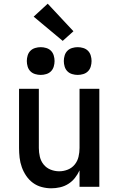

<svg xmlns="http://www.w3.org/2000/svg" viewBox="-20 -1010 640 1038"><path d="M257 8Q231 8 205 1Q179 -6 158 -21.5Q137 -37 122 -59Q107 -81 98 -106Q89 -131 86 -157.5Q83 -184 83 -210V-530H190V-210Q190 -186 195.5 -162.5Q201 -139 216 -120.5Q231 -102 253.5 -93Q276 -84 300 -84Q324 -84 346.5 -93Q369 -102 384 -120.5Q399 -139 404.5 -162.5Q410 -186 410 -210V-530H517V0H410V-89Q400 -67 385 -48Q370 -29 349.5 -16Q329 -3 305 2.5Q281 8 257 8ZM400 -605Q385 -605 370 -609.5Q355 -614 344.5 -624.5Q334 -635 329.5 -650Q325 -665 325 -680Q325 -695 329.5 -710Q334 -725 344.5 -735.5Q355 -746 370 -750.5Q385 -755 400 -755Q415 -755 430 -750.5Q445 -746 455.5 -735.5Q466 -725 470.5 -710Q475 -695 475 -680Q475 -665 470.5 -650Q466 -635 455.5 -624.5Q445 -614 430 -609.5Q415 -605 400 -605ZM200 -605Q185 -605 170 -609.5Q155 -614 144.5 -624.5Q134 -635 129.5 -650Q125 -665 125 -680Q125 -695 129.5 -710Q134 -725 144.5 -735.5Q155 -746 170 -750.5Q185 -755 200 -755Q215 -755 230 -750.5Q245 -746 255.5 -735.5Q266 -725 270.5 -710Q275 -695 275 -680Q275 -665 270.5 -650Q266 -635 255.5 -624.5Q245 -614 230 -609.5Q215 -605 200 -605ZM319 -789 162 -920 238 -990 377 -841Z"/></svg>

Font: Iosevka Curly SmBdEx
Style: Regular
Weight: 600
Width: 7
Monospace: yes
Designer: Belleve Invis
Foundry: Belleve Invis
Version: Version 11.1.0; ttfautohint (v1.8.3)